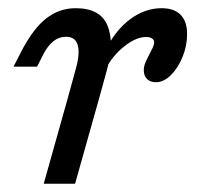

<svg xmlns="http://www.w3.org/2000/svg" viewBox="-20 -446 521 466"><path d="M140.2 -356.8Q123.3 -356.8 109.6 -346Q96 -335.2 84.8 -313.6L70 -284.2H12.8L30.9 -319.6Q59.7 -375.6 91.7 -400.9Q123.7 -426.1 163.6 -426.1Q223.1 -426.1 240.6 -384.5Q258.2 -342.9 239.4 -275.7L220.4 -206.7H144.2L164.7 -281.5Q174.3 -316.8 168.6 -336.8Q162.8 -356.8 140.2 -356.8ZM144.2 -206.7H220.4L162.2 0H86.1ZM329 -275.4Q329 -284.5 332.7 -293.6Q336.4 -302.6 342.9 -314.8Q347 -322.2 350.6 -330Q354.2 -337.7 354.2 -343.5Q354.2 -349.4 348.9 -352.8Q343.6 -356.2 334.6 -356.2Q310.2 -356.2 281.6 -333.5Q253.1 -310.9 236.2 -278.2L235.7 -322.8Q259 -371.7 295.3 -398.9Q331.6 -426.1 372 -426.1Q402.4 -426.1 418.2 -410.3Q434.1 -394.4 434.1 -363.2Q434.1 -334.7 423 -307.6Q411.8 -280.4 394.5 -263.4Q377.1 -246.4 358.8 -246.4Q344.8 -246.4 336.9 -254.3Q329 -262.2 329 -275.4Z"/></svg>

Font: Playfair Micro SmCond SmLight
Style: Italic
Weight: 360
Width: 4
Italic angle: -15.6°
Designer: Claus Eggers Sørensen
Foundry: Claus Eggers Sørensen
Version: Version 2.203;Glyphs 3.3 (3326)